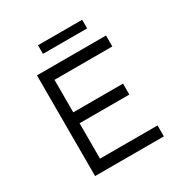

<svg xmlns="http://www.w3.org/2000/svg" viewBox="-192 -1005 1108 1156"><g transform="rotate(-30 361.5 -427.0)"><path d="M137 0V-700H617V-624H215V-76H615V0ZM176 -322V-398H561V-322ZM233 -794V-854H540V-794Z"/></g></svg>

Font: Lexend Exa Light
Style: Regular
Weight: 300
Designer: Bonnie Shaver-Troup, Thomas Jockin
Foundry: Lexend
Version: Version 1.007